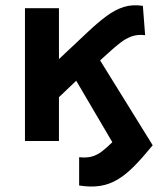

<svg xmlns="http://www.w3.org/2000/svg" viewBox="-20 -531 618 723"><path d="M278 167.5V61Q307 64 326.8 58.2Q346.5 52.5 364 39Q381.5 25.5 403 4.5L267 -227L202 -165V0H74V-500H202V-308.5L310 -410Q348 -446 380.8 -470.2Q413.5 -494.5 446.2 -504.8Q479 -515 518 -509L526.5 -398.5Q498.5 -402 476 -394Q453.5 -386 431.8 -369Q410 -352 384.5 -328.5L357 -303.5L555 16Q517.5 62 485.8 94.2Q454 126.5 423 145Q392 163.5 357.2 169Q322.5 174.5 278 167.5Z"/></svg>

Font: Geologica Thin Roman Medium
Style: Regular
Weight: 500
Version: Version 1.010;gftools[0.9.28]